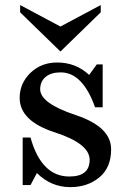

<svg xmlns="http://www.w3.org/2000/svg" viewBox="-20 -749 515 777"><path d="M264.6 8.3Q186.5 8.3 129.4 -48.8L103.5 0H71.8V-192.4H103.5Q147.5 -34.7 260.7 -34.7Q342.8 -34.7 342.8 -102.1Q342.8 -168 201.2 -213.6Q59.6 -259.3 59.6 -353Q59.6 -411.6 103 -453.9Q146.5 -496.1 211.4 -496.1Q287.1 -496.1 340.8 -445.8L371.6 -488.3H395.5V-314.9H364.7Q314.5 -456.1 225.6 -456.1Q186.5 -456.1 164.6 -437.7Q142.6 -419.4 142.6 -387.7Q142.6 -331.1 286.1 -283.4Q429.7 -235.8 429.7 -145Q429.7 -70.3 381.8 -31Q334 8.3 264.6 8.3ZM224.6 -540.5 61.5 -699.2V-728.5L224.6 -641.6L387.7 -728.5V-699.2Z"/></svg>

Font: Munson
Style: Regular
Weight: 400
Designer: Paul James MIller
Foundry: High-Logic / Made with FontCreator
Version: Version 2.10;May 5, 2019;FontCreator 11.5.0.2430 64-bit